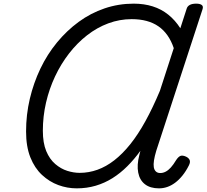

<svg xmlns="http://www.w3.org/2000/svg" viewBox="-20 -1016 1133 1053"><path d="M401 17Q349 17 300 -1Q251 -19 210.5 -56.5Q170 -94 146.5 -153Q123 -212 123 -295Q123 -387 143.5 -474Q164 -561 201.5 -639.5Q239 -718 292.5 -783Q346 -848 411.5 -896Q477 -944 553.5 -970Q630 -996 713 -996Q770 -996 817.5 -981Q865 -966 903 -935.5Q941 -905 969 -861L1004 -969Q1008 -982 1021 -989Q1034 -996 1056 -996Q1076 -996 1086 -989Q1096 -982 1091 -966L837 -189Q828 -159 824.5 -136.5Q821 -114 823.5 -99Q826 -84 835 -75.5Q844 -67 859 -67Q874 -67 888.5 -74.5Q903 -82 917 -97.5Q931 -113 946 -138Q957 -155 968.5 -160.5Q980 -166 1000 -157Q1015 -150 1020 -138.5Q1025 -127 1016 -109Q1000 -77 980.5 -53Q961 -29 940 -13.5Q919 2 897 9.5Q875 17 852 17Q804 17 775 -5.5Q746 -28 738 -69.5Q730 -111 744 -165L750 -189Q717 -143 678.5 -104.5Q640 -66 597 -39Q554 -12 505 2.5Q456 17 401 17ZM215 -299Q215 -232 233.5 -187.5Q252 -143 283 -116.5Q314 -90 349 -79Q384 -68 417 -68Q467 -68 514.5 -85Q562 -102 607 -137Q652 -172 694.5 -225Q737 -278 777.5 -351.5Q818 -425 857 -518L933 -752Q906 -832 849 -871.5Q792 -911 702 -911Q636 -911 574 -888Q512 -865 457.5 -822.5Q403 -780 358.5 -722.5Q314 -665 282 -597Q250 -529 232.5 -453.5Q215 -378 215 -299Z"/></svg>

Font: Playwrite IE
Style: Regular
Weight: 400
Designer: Veronika Burian, José Scaglione
Foundry: TypeTogether
Version: Version 1.002